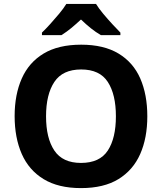

<svg xmlns="http://www.w3.org/2000/svg" viewBox="-20 -954 831 984"><path d="M735 -358Q735 -247 698.5 -164.5Q662 -82 587 -36Q512 10 395 10Q279 10 203.5 -36Q128 -82 91.5 -165Q55 -248 55 -359Q55 -469 91.5 -551.5Q128 -634 203.5 -679.5Q279 -725 396 -725Q512 -725 587.5 -679.5Q663 -634 699 -551.5Q735 -469 735 -358ZM216 -358Q216 -246 258.5 -182.5Q301 -119 395 -119Q491 -119 532.5 -182.5Q574 -246 574 -358Q574 -470 532.5 -534Q491 -598 396 -598Q301 -598 258.5 -534Q216 -470 216 -358ZM472 -934Q486 -911 509 -883.5Q532 -856 555.5 -830.5Q579 -805 597 -787V-774H497Q471 -789 446 -809Q421 -829 395 -854Q368 -829 345 -810Q322 -791 295 -774H195V-787Q214 -805 237.5 -831Q261 -857 283.5 -884Q306 -911 320 -934Z"/></svg>

Font: Noto Sans Thai Looped
Style: Bold
Weight: 700
Designer: Sasikarn Vongin, Ben Mitchell
Foundry: The Fontpad Ltd
Version: Version 1.001; ttfautohint (v1.8.4.7-5d5b)